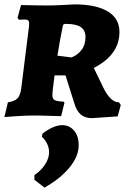

<svg xmlns="http://www.w3.org/2000/svg" viewBox="-22 -527 594 876"><path d="M219 -120Q217 -100 217 -95Q217 -76 227 -70.5Q237 -65 269 -63L272 -58L257 3Q242 3 204 1.5Q166 0 132 0Q96 0 53.5 3Q11 6 -2 7L14 -60Q45 -65 58 -78.5Q71 -92 75 -125L110 -404Q111 -410 111 -418Q111 -429 107 -433.5Q103 -438 93 -438L64 -437L58 -446L74 -504Q87 -504 120 -503Q153 -502 184 -502Q221 -502 261.5 -504Q302 -506 318 -507Q416 -507 469.5 -475Q523 -443 523 -381Q523 -277 406 -217L449 -128Q482 -60 521 -60L529 -48L515 4L398 12Q366 12 346.5 -4.5Q327 -21 316 -59L277 -183H227ZM368 -358Q368 -389 346.5 -403.5Q325 -418 279 -418Q270 -418 267.5 -415.5Q265 -413 263 -401Q252 -348 240 -273L304 -265Q331 -275 349.5 -298.5Q368 -322 368 -358ZM261 44Q295 44 316 69Q337 94 337 136Q337 187 294 238.5Q251 290 181 329L135 293V272Q165 252 183.5 223.5Q202 195 202 168Q202 148 193 129Q184 110 169 97L172 83Q194 65 218 54.5Q242 44 261 44Z"/></svg>

Font: Alegreya SC ExtraBold
Style: Italic
Weight: 800
Italic angle: -7°
Designer: Juan Pablo del Peral
Foundry: Huerta Tipografica
Version: Version 2.007; ttfautohint (v1.6)